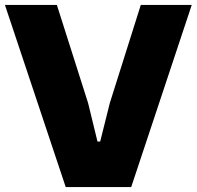

<svg xmlns="http://www.w3.org/2000/svg" viewBox="-23 -760 799 780"><path d="M-3 -740H208L335 -341L373 -185H384L423 -341L549 -740H756L510 0H244Z"/></svg>

Font: Encode Sans Normal
Style: ExtraBold
Weight: 800
Designer: Pablo Impallari, Andres Torresi
Foundry: Pablo Impallari, Andres Torresi
Version: Version 1.000; ttfautohint (v1.00) -l 8 -r 50 -G 200 -x 14 -